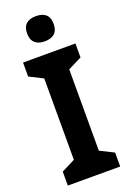

<svg xmlns="http://www.w3.org/2000/svg" viewBox="-173 -1039 709 1047"><g transform="rotate(-20 181.0 -515.0)"><path d="M181 -979C135 -979 104 -959 104 -906C104 -853 136 -833 181 -833C226 -833 258 -853 258 -906C258 -959 227 -979 181 -979ZM333 -51V-132L253 -172V-644L333 -684V-765H29V-684L108 -644V-172L29 -132V-51Z"/></g></svg>

Font: Noto Sans Tamil UI SemiCondensed
Style: Bold
Weight: 700
Width: 4
Designer: Jelle Bosma - Monotype Design Team
Foundry: Monotype Imaging Inc.
Version: Version 2.004